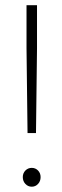

<svg xmlns="http://www.w3.org/2000/svg" viewBox="-20 -704 236 732"><path d="M66.9 -28.8Q66.9 -43.9 76.9 -54Q86.9 -64 101.1 -64Q115.2 -64 125 -54Q134.8 -43.9 134.8 -28.8Q134.8 -13.2 125 -2.7Q115.2 7.8 101.1 7.8Q86.9 7.8 76.9 -2.7Q66.9 -13.2 66.9 -28.8ZM81.1 -520V-684.1H121.1V-520L117.2 -196.8H85Z"/></svg>

Font: Montserrat Ultra Light
Style: Regular
Weight: 200
Designer: Julieta Ulanovsky
Foundry: Julieta Ulanovsky
Version: Version 3.001;PS 003.001;hotconv 1.0.70;makeotf.lib2.5.58329